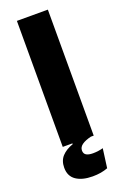

<svg xmlns="http://www.w3.org/2000/svg" viewBox="-158 -687 588 915"><g transform="rotate(-20 136.5 -229.0)"><path d="M215 0H58V-639H215ZM145 181Q92.5 181 61.5 160Q30.5 139 30.5 96.5V96Q30.5 60.5 50.8 38.5Q71 16.5 107 4V-4.5L198 -2.5L202.5 -0.5Q171 7 154.5 18.8Q138 30.5 138 48Q138 64 149.8 71Q161.5 78 183.5 78Q197 78 209.8 76.2Q222.5 74.5 235 71L222 168Q205 174.5 185.8 177.8Q166.5 181 145 181Z"/></g></svg>

Font: Anek Latin
Style: Bold
Weight: 700
Designer: Yesha Goshar
Foundry: Ek Type
Version: Version 1.003